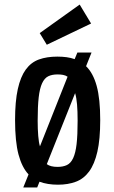

<svg xmlns="http://www.w3.org/2000/svg" viewBox="-20 -799 499 841"><path d="M82 22 105 -35Q76 -66 61 -122.5Q46 -179 46 -273Q46 -355 58 -409Q70 -463 93 -494.5Q116 -526 150.5 -538.5Q185 -551 231 -551Q253 -551 271.5 -548.5Q290 -546 307 -540L319 -569H381L357 -509Q388 -479 403.5 -422.5Q419 -366 419 -273Q419 -189 406.5 -134.5Q394 -80 370.5 -48Q347 -16 312.5 -3Q278 10 234 10Q188 10 153 -3L143 22ZM185 -80Q201 -68 232 -68Q256 -68 273 -76Q290 -84 300.5 -106.5Q311 -129 315.5 -168Q320 -207 320 -270Q320 -312 317.5 -341.5Q315 -371 309 -391ZM276 -463Q267 -469 256 -471Q245 -473 232 -473Q208 -473 191.5 -465Q175 -457 164.5 -434.5Q154 -412 149.5 -372.5Q145 -333 145 -270Q145 -233 147.5 -203.5Q150 -174 155 -158ZM185 -603 154 -654 329 -779 379 -696Z"/></svg>

Font: Medium
Style: Regular
Weight: 500
Designer: Fernando Haro
Foundry: deFharo
Version: Version 1.787